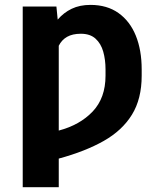

<svg xmlns="http://www.w3.org/2000/svg" viewBox="-20 -573 682 796"><path d="M567.4 -259.3Q567.4 -163.1 527.1 -97.7Q486.8 -32.2 410.2 11.2Q333.5 54.7 223.6 84.5V203.1H74.2V-545.9H213.9L219.2 -491.7Q243.7 -520.5 277.1 -536.6Q310.5 -552.7 355 -552.7Q423.8 -552.7 471.2 -519Q518.6 -485.4 543 -425.3Q567.4 -365.2 567.4 -285.2ZM315.4 -433.1Q280.8 -433.1 258.3 -420.4Q235.8 -407.7 223.6 -383.3V-31.7Q311 -54.7 364.3 -110.8Q417.5 -167 417.5 -259.3V-285.2Q417.5 -325.2 408 -358.9Q398.4 -392.6 376 -412.8Q353.5 -433.1 315.4 -433.1Z"/></svg>

Font: Inter Tight
Style: Bold
Weight: 700
Designer: Rasmus Andersson
Foundry: rsms
Version: Version 3.004; ttfautohint (v1.8.4.7-5d5b)